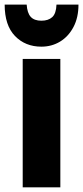

<svg xmlns="http://www.w3.org/2000/svg" viewBox="-47 -807 358 827"><path d="M212.9 0H50.8V-553.2H212.9ZM291 -787.1Q291 -731.4 269.5 -690.7Q248 -649.9 211.9 -627.9Q175.8 -606 131.3 -606Q62 -606 17.6 -651.9Q-26.9 -697.8 -26.9 -787.1H67.9Q70.3 -751 85.4 -734.4Q100.6 -717.8 131.3 -717.8Q161.1 -717.8 178 -733.2Q194.8 -748.5 196.3 -787.1Z"/></svg>

Font: Open Sans Condensed ExtraBold
Style: Regular
Weight: 800
Width: 3
Designer: Monotype Design Team
Foundry: Monotype Imaging Inc.
Version: Version 3.000; ttfautohint (v1.8.4)